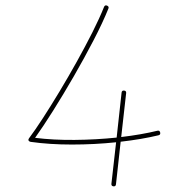

<svg xmlns="http://www.w3.org/2000/svg" viewBox="-20 -671 679 700"><path d="M432.6 -340.8Q440.9 -339.8 439.9 -331.5L421.9 -171.4Q495.6 -180.2 553.7 -194.3Q562 -196.3 564 -188Q565.9 -179.7 557.6 -177.7Q496.6 -163.1 419.9 -154.3L402.8 1Q401.9 9.3 393.6 8.3Q385.3 7.3 386.2 -1L403.3 -152.3Q324.2 -144 242.2 -144Q160.2 -144 91.8 -153.8Q90.3 -153.8 88.4 -154.8Q80.1 -159.2 85.9 -167Q107.9 -196.3 136.7 -240.7Q165.5 -285.2 197.3 -337.9Q229 -390.6 259.8 -445.8Q290.5 -501 316.7 -552.7Q342.8 -604.5 359.4 -646Q362.8 -653.8 370.6 -650.4Q378.4 -647 375 -639.2Q354.5 -588.4 321 -523.9Q287.6 -459.5 249 -392.6Q210.4 -325.7 173.3 -266.8Q136.2 -208 107.9 -168.5Q173.8 -160.2 252 -160.9Q330.1 -161.6 405.3 -169.4L423.3 -333.5Q424.3 -341.8 432.6 -340.8Z"/></svg>

Font: Mikhak Thin
Style: Regular
Weight: 100
Designer: Amin Abedi
Version: Version 3.3